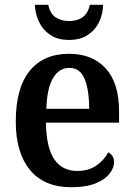

<svg xmlns="http://www.w3.org/2000/svg" viewBox="-20 -773 560 803"><path d="M278 10Q165 10 105.5 -62Q46 -134 46 -264Q46 -405 104 -476.5Q162 -548 269 -548Q366 -548 422 -487Q478 -426 478 -307V-260H172Q174 -154 207.5 -106Q241 -58 303 -58Q351 -58 383.5 -81Q416 -104 433 -136Q443 -131 450 -120.5Q457 -110 457 -95Q457 -71 438 -46.5Q419 -22 379.5 -6Q340 10 278 10ZM353 -318Q353 -396 334 -442.5Q315 -489 270 -489Q226 -489 201 -445Q176 -401 174 -318ZM269 -606Q221 -606 190 -627Q159 -648 143 -682Q127 -716 126 -753H182Q189 -717 212 -701Q235 -685 269 -685Q303 -685 325.5 -701Q348 -717 356 -753H411Q411 -716 395 -682Q379 -648 347.5 -627Q316 -606 269 -606Z"/></svg>

Font: Noto Serif SemiCondensed SemiBold
Style: Regular
Weight: 600
Width: 4
Designer: Monotype Design Team
Foundry: Monotype Imaging Inc.
Version: Version 2.013; ttfautohint (v1.8.4.7-5d5b)